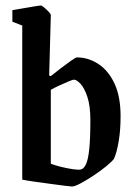

<svg xmlns="http://www.w3.org/2000/svg" viewBox="-20 -669 495 699"><path d="M260 -460Q301 -460 337.5 -436.5Q374 -413 396.5 -365.5Q419 -318 419 -246Q419 -195 412 -154Q405 -113 395 -91Q387 -80 366 -63Q345 -46 320 -29.5Q295 -13 273.5 -1.5Q252 10 242 10Q237 10 214 7Q191 4 161 0Q131 -4 103 -8Q75 -12 61 -15V-576L25 -590V-632Q37 -634 60 -638Q83 -642 104 -645.5Q125 -649 129 -649Q132 -649 141 -641.5Q150 -634 157.5 -626Q165 -618 165 -614L159 -394L165 -392Q181 -405 202 -421Q223 -437 239.5 -448.5Q256 -460 260 -460ZM249 -379Q245 -379 229.5 -372.5Q214 -366 195.5 -357.5Q177 -349 165 -342V-73Q180 -67 202.5 -61.5Q225 -56 245.5 -53Q266 -50 274 -52Q285 -54 293 -71Q301 -88 305 -126.5Q309 -165 309 -232Q309 -284 298 -316.5Q287 -349 273 -364Q259 -379 249 -379Z"/></svg>

Font: Grenze Gotisch Medium
Style: Regular
Weight: 500
Designer: Renata Polastri
Foundry: Omnibus-Type
Version: Version 1.001